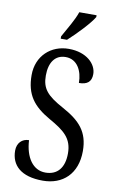

<svg xmlns="http://www.w3.org/2000/svg" viewBox="-102 -985 638 1049"><g transform="rotate(10 217.5 -460.5)"><path d="M175 -784V-771H210C258 -814 326 -886 346 -921V-931H250C235 -886 203 -835 175 -784ZM213 10C323 10 401 -60 401 -187C401 -294 350 -348 253 -401C159 -452 130 -487 130 -559C130 -631 161 -677 220 -677C284 -677 315 -617 315 -550C360 -550 384 -568 384 -611C384 -666 329 -724 229 -724C130 -724 53 -654 53 -548C53 -439 99 -381 192 -328C279 -279 323 -243 323 -160C323 -81 286 -36 219 -36C150 -36 106 -100 101 -195C63 -195 36 -168 36 -126C36 -45 91 10 213 10Z"/></g></svg>

Font: Noto Serif Sinhala ExtraCondensed
Style: Regular
Weight: 400
Width: 2
Designer: Jelle Bosma - Monotype Design Team
Foundry: Monotype Imaging Inc.
Version: Version 2.007